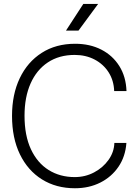

<svg xmlns="http://www.w3.org/2000/svg" viewBox="-20 -968 719 998"><path d="M369.5 10.5Q272 10.5 198.2 -35.5Q124.5 -81.5 83.5 -166Q42.5 -250.5 42.5 -365.5Q42.5 -477.5 82.8 -561.8Q123 -646 196.8 -693.2Q270.5 -740.5 370.5 -740.5Q447.5 -740.5 506.8 -710Q566 -679.5 600.5 -624.2Q635 -569 637.5 -494.5H573.5Q571.5 -550 544.5 -592.2Q517.5 -634.5 471.8 -658.5Q426 -682.5 368 -682.5Q287 -682.5 228.5 -643.5Q170 -604.5 138.8 -533.8Q107.5 -463 107.5 -366.5Q107.5 -263.5 140.8 -192.2Q174 -121 233 -84.2Q292 -47.5 368.5 -47.5Q423 -47.5 469.2 -72Q515.5 -96.5 544.2 -137Q573 -177.5 574.5 -225H637Q632 -154.5 596 -101.5Q560 -48.5 501.5 -19Q443 10.5 369.5 10.5ZM323 -809 413 -947.5H490L388 -809Z"/></svg>

Font: Spline Sans Light
Style: Regular
Weight: 300
Designer: Eben Sorkin, Mirko Velimirovic
Foundry: Sorkin Type
Version: Version 1.000; ttfautohint (v1.8.3)